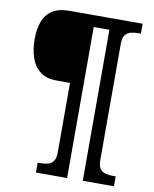

<svg xmlns="http://www.w3.org/2000/svg" viewBox="-94 -831 815 1013"><g transform="rotate(10 313.5 -324.5)"><path d="M169 111V58H182Q205 58 223.5 53.5Q242 49 253 33.5Q264 18 264 -13V-386H193Q135 -386 101.5 -413.5Q68 -441 54 -485.5Q40 -530 40 -582Q40 -636 55 -676Q70 -716 104.5 -738Q139 -760 195 -760H587V-707H574Q552 -707 533 -702Q514 -697 503 -682Q492 -667 492 -635V-13Q492 18 503 33.5Q514 49 533 53.5Q552 58 574 58H587V111H420V-698H336V111Z"/></g></svg>

Font: Noto Serif Hebrew
Style: Bold
Weight: 700
Version: Version 2.003